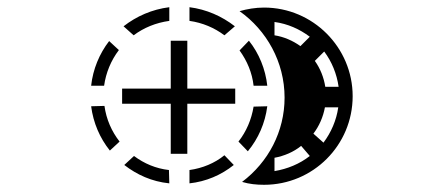

<svg xmlns="http://www.w3.org/2000/svg" viewBox="-20 -570 1240 533"><path d="M742 -132C769 -137 795 -148 816 -165L840 -137C812 -115 778 -101 742 -95ZM850 -199C866 -220 877 -245 882 -272H919C914 -236 899 -202 878 -174ZM742 -509C779 -504 812 -489 840 -468L814 -442C793 -457 768 -468 742 -472ZM883 -329C879 -355 869 -380 854 -401L880 -427C901 -399 915 -365 920 -329ZM269 -332C274 -368 288 -402 310 -431L283 -456C256 -421 238 -378 233 -332ZM312 -177C290 -205 275 -239 270 -276L233 -275C239 -229 257 -187 285 -152ZM449 -98C413 -102 380 -116 352 -137L325 -112C360 -85 401 -66 450 -61ZM603 -139C576 -117 542 -103 506 -98V-61C552 -66 594 -84 629 -112ZM454 -324H319V-282H454V-143H500V-282H633V-324H500V-457H454ZM684 -274C678 -238 664 -205 642 -177L668 -150C697 -185 716 -228 722 -275ZM645 -430C666 -401 680 -368 684 -332H722C717 -378 699 -422 671 -457ZM652 -65C672 -59 692 -57 713 -57C849 -57 959 -167 959 -303C959 -438 849 -549 713 -549C689 -549 666 -545 645 -539C720 -486 770 -398 770 -299C770 -205 725 -120 652 -65ZM450 -550C402 -544 359 -525 323 -497L351 -472C379 -493 413 -507 450 -512ZM506 -512C542 -507 575 -493 603 -472L632 -497C596 -525 553 -544 506 -550Z"/></svg>

Font: CryptoKit 1.4
Style: Regular
Weight: 400
Monospace: yes
Designer: Oceane Juvin
Foundry: http://www.head-geneve.ch
Version: Version 1.000